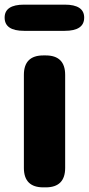

<svg xmlns="http://www.w3.org/2000/svg" viewBox="-31 -808 383 828"><path d="M156 0Q72 0 72 -84V-485Q72 -569 156 -569H166Q250 -569 250 -485V-84Q250 0 166 0ZM73 -675Q-11 -675 -11 -732Q-11 -788 73 -788H248Q332 -788 332 -732Q332 -675 248 -675Z"/></svg>

Font: Resource Han Rounded TW Heavy
Style: Regular
Weight: 900
Designer: Cyano Hao (round all glyphs); Ryoko NISHIZUKA 西塚涼子 (kana, bopomofo & ideographs); Paul D. Hunt (Latin, Greek & Cyrillic)
Foundry: Cyano Hao
Version: 0.990